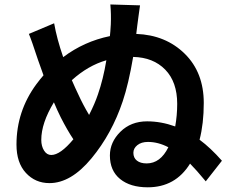

<svg xmlns="http://www.w3.org/2000/svg" viewBox="-20 -798 1017 847"><path d="M597.7 -774.4Q594.7 -755.9 590.8 -724.6Q586.9 -693.4 585.9 -687.5Q585 -676.8 581.1 -648.4Q710.9 -643.6 794.9 -561Q878.9 -478.5 878.9 -343.8Q878.9 -252.9 860.4 -181.6Q909.2 -145.5 959 -88.9L887.7 2Q845.7 -48.8 818.4 -76.2Q753.9 28.3 631.8 28.3Q554.7 28.3 509.8 -8.3Q464.8 -44.9 464.8 -112.3Q464.8 -170.9 511.2 -216.8Q557.6 -262.7 628.9 -262.7Q690.4 -262.7 752.9 -240.2Q761.7 -289.1 761.7 -339.8Q761.7 -436.5 709 -490.7Q656.2 -544.9 567.4 -546.9Q546.9 -426.8 521.5 -351.6Q473.6 -208 383.3 -99.1Q293 9.8 198.2 9.8Q135.7 9.8 94.2 -35.2Q52.7 -80.1 52.7 -160.2Q52.7 -307.6 140.6 -426.8Q158.2 -450.2 171.9 -465.8Q167 -479.5 158.7 -502.9Q150.4 -526.4 147.5 -534.2Q119.1 -621.1 107.4 -648.4L218.8 -695.3Q230.5 -627.9 258.8 -545.9Q350.6 -615.2 464.8 -638.7Q466.8 -654.3 468.8 -690.4Q470.7 -736.3 466.8 -778.3ZM162.1 -180.7Q162.1 -153.3 174.3 -133.8Q186.5 -114.3 206.1 -114.3Q246.1 -114.3 303.7 -183.6Q277.3 -222.7 248 -280.3Q232.4 -311.5 217.8 -346.7Q162.1 -254.9 162.1 -180.7ZM296.9 -444.3Q312.5 -408.2 326.2 -379.9Q345.7 -336.9 373 -291Q398.4 -340.8 412.1 -381.8Q435.5 -449.2 449.2 -532.2Q368.2 -508.8 296.9 -444.3ZM568.4 -124Q568.4 -101.6 584 -89.4Q599.6 -77.1 627 -77.1Q687.5 -77.1 722.7 -148.4Q677.7 -171.9 632.8 -171.9Q603.5 -171.9 585.9 -157.7Q568.4 -143.6 568.4 -124Z"/></svg>

Font: Min Sans Bold
Style: Regular
Weight: 700
Designer: Jinseong-Kim, NotoSansCJK, Nunito
Foundry: Jinseong-Kim
Version: Version 1.400;Glyphs 3.1.2 (3151)